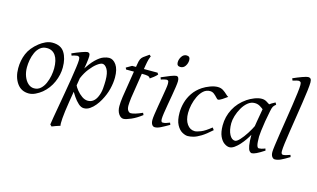

<svg xmlns="http://www.w3.org/2000/svg" viewBox="-102 -992 2521 1525"><g transform="rotate(15 1158.0 -229.5)"><path d="M364.3 -251Q364.3 -190.9 337.9 -130.4Q311.5 -69.8 261.2 -27.8Q237.8 -8.8 210 4.6Q182.1 18.1 155.3 18.1Q92.8 18.1 58.1 -31.2Q23.4 -80.6 23.4 -154.3Q23.4 -218.8 46.6 -274.4Q69.8 -330.1 128.9 -377Q151.4 -395 179 -407.7Q206.5 -420.4 234.4 -420.4Q304.7 -420.4 334.5 -372.8Q364.3 -325.2 364.3 -251ZM299.8 -226.1Q299.8 -294.4 274.7 -331.1Q249.5 -367.7 203.1 -367.7Q170.9 -367.7 148.7 -349.4Q126.5 -331.1 113.3 -302Q100.1 -272.9 94.2 -240.5Q88.4 -208 88.4 -179.2Q88.4 -139.2 101.1 -105.7Q113.8 -72.3 136 -52.2Q158.2 -32.2 185.5 -32.2Q216.8 -32.2 238.5 -51.8Q260.3 -71.3 273.7 -101.6Q287.1 -131.8 293.5 -165Q299.8 -198.2 299.8 -226.1Z M785.2 -281.2Q785.2 -236.8 772.7 -186Q760.3 -135.3 731.4 -84Q718.3 -60.1 699.2 -36.6Q680.2 -13.2 657.2 2.4Q634.3 18.1 608.4 18.1Q585.4 18.1 563 -2.2Q540.5 -22.5 520.5 -52Q500.5 -81.5 483.9 -109.4L505.4 -145.5Q512.7 -127.9 531.2 -105Q549.8 -82 574.2 -64.7Q598.6 -47.4 623.5 -47.4Q647.9 -47.4 666 -60.8Q684.1 -74.2 695.8 -98.1Q712.9 -133.8 716.1 -172.6Q719.2 -211.4 719.2 -238.8Q719.2 -301.8 701.2 -331.5Q683.1 -361.3 661.6 -361.3Q645.5 -361.3 618.9 -341.6Q592.3 -321.8 564.5 -286.4Q536.6 -251 517.1 -204.1L514.6 -262.2Q558.1 -334 593 -367.4Q627.9 -400.9 654.8 -410.6Q681.6 -420.4 700.2 -420.4Q734.9 -420.4 760 -384.5Q785.2 -348.6 785.2 -281.2ZM543.9 -390.6Q543.9 -371.6 537.4 -327.9Q530.8 -284.2 517.3 -205.6Q503.9 -127 483.9 -2.4Q469.2 89.8 465.6 138.9Q461.9 188 466.3 200.7Q453.6 204.1 432.4 211.7Q411.1 219.2 398.9 224.6L385.3 211.4Q387.2 194.3 394.5 152.6Q401.9 110.8 411.6 54.9Q421.4 -1 432.1 -62Q442.9 -123 451.9 -179.7Q460.9 -236.3 466.8 -279.3Q472.7 -322.3 472.7 -341.3Q472.7 -361.8 466.1 -366.5Q459.5 -371.1 451.7 -371.1Q445.3 -371.1 429.9 -367.2Q414.6 -363.3 406.7 -360.4L400.4 -377Q438 -394 474.9 -407.2Q511.7 -420.4 522.5 -420.4Q531.7 -420.4 537.8 -414.3Q543.9 -408.2 543.9 -390.6Z M1110.4 -393.6Q1101.1 -381.3 1081.3 -366Q1061.5 -350.6 1053.2 -345.7Q1047.9 -358.4 1033 -362.1Q1018.1 -365.7 984.4 -365.7H854L847.2 -379.9L892.6 -406.2H1101.6ZM1081.1 -52.2Q1037.1 -18.1 995.4 0Q953.6 18.1 933.6 18.1Q911.6 18.1 894.5 -7.1Q877.4 -32.2 877.4 -71.8Q877.4 -88.9 878.9 -106.4Q880.4 -124 883.8 -148.9L927.2 -421.9Q932.6 -459 939.7 -472.7Q946.8 -486.3 958.5 -495.6L1003.9 -527.8L1016.6 -516.6Q1016.6 -516.6 1013.4 -511Q1010.3 -505.4 1005.1 -487.3Q1000 -469.2 993.7 -432.1L951.2 -159.7Q948.7 -142.6 947.3 -123Q945.8 -103.5 945.8 -94.7Q945.8 -66.9 956.1 -53.5Q966.3 -40 978.5 -40Q1008.8 -40 1073.2 -68.8Z M1319.3 -566.9Q1319.3 -541.5 1304.7 -519Q1290 -496.6 1264.2 -496.6Q1234.9 -496.6 1234.9 -527.8Q1234.9 -552.2 1250 -575.4Q1265.1 -598.6 1290 -598.6Q1319.3 -598.6 1319.3 -566.9ZM1307.1 -32.2Q1265.1 -7.8 1238.8 5.1Q1212.4 18.1 1192.4 18.1Q1177.2 18.1 1168.2 4.2Q1159.2 -9.8 1159.2 -33.7Q1159.2 -49.8 1163.8 -81.5Q1168.5 -113.3 1175 -152.3Q1181.6 -191.4 1188.2 -229.7Q1194.8 -268.1 1199.5 -298.1Q1204.1 -328.1 1204.1 -341.3Q1204.1 -361.8 1199 -366.5Q1193.8 -371.1 1185.5 -371.1Q1180.7 -371.1 1169.9 -368.4Q1159.2 -365.7 1149.9 -363Q1140.6 -360.4 1140.6 -360.4L1134.3 -377Q1171.9 -394 1206.5 -407.2Q1241.2 -420.4 1252.9 -420.4Q1275.9 -420.4 1275.9 -382.3Q1275.9 -366.7 1271.2 -334.2Q1266.6 -301.8 1259.5 -261.7Q1252.4 -221.7 1245.4 -181.4Q1238.3 -141.1 1233.6 -108.6Q1229 -76.2 1229 -60.5Q1229 -33.7 1242.7 -33.7Q1256.3 -33.7 1269.3 -37.4Q1282.2 -41 1300.3 -48.8Z M1693.8 -365.7Q1675.3 -352.1 1653.8 -337.9Q1632.3 -323.7 1620.6 -323.7Q1614.3 -323.7 1603.5 -336.2Q1592.8 -348.6 1577.6 -360.8Q1562.5 -373 1543 -373Q1512.2 -373 1489 -352.1Q1465.8 -331.1 1450.2 -298.3Q1434.6 -265.6 1426.5 -229Q1418.5 -192.4 1418.5 -160.6Q1418.5 -103 1443.1 -68.4Q1467.8 -33.7 1506.3 -33.7Q1522.9 -33.7 1555.9 -46.6Q1588.9 -59.6 1637.2 -99.1Q1640.6 -95.2 1644.8 -89.6Q1648.9 -84 1650.9 -80.6Q1604 -38.1 1569.8 -17.1Q1535.6 3.9 1509.8 11Q1483.9 18.1 1462.4 18.1Q1442.4 18.1 1416.5 3.7Q1390.6 -10.7 1371.6 -46.1Q1352.5 -81.5 1352.5 -144.5Q1352.5 -185.1 1364 -227.8Q1375.5 -270.5 1401.9 -309.6Q1428.2 -348.6 1472.2 -377.9Q1497.1 -394.5 1531.7 -407.5Q1566.4 -420.4 1593.8 -420.4Q1620.1 -420.4 1639.2 -408Q1658.2 -395.5 1671.6 -382.3Q1685.1 -369.1 1693.8 -365.7Z M2090.3 -30.3Q2051.8 -4.9 2027.6 6.6Q2003.4 18.1 1990.2 18.1Q1979.5 18.1 1970 7.1Q1960.4 -3.9 1954.8 -34.9Q1949.2 -65.9 1949.2 -126Q1949.2 -139.2 1953.6 -169.4Q1958 -199.7 1964.1 -235.6Q1970.2 -271.5 1975.8 -302Q1981.4 -332.5 1983.4 -345.7Q1987.8 -366.2 2013.2 -386Q2038.6 -405.8 2068.4 -420.4L2077.6 -404.3Q2062.5 -392.1 2056.2 -381.8Q2049.8 -371.6 2043.9 -341.3Q2034.7 -298.3 2027.3 -253.4Q2020 -208.5 2015.9 -173.3Q2011.7 -138.2 2011.7 -125Q2011.7 -73.7 2017.3 -53.7Q2022.9 -33.7 2033.7 -33.7Q2042.5 -33.7 2054.9 -36.4Q2067.4 -39.1 2085 -46.4ZM2050.3 -379.9Q2037.6 -371.1 2032.2 -357.9Q2026.9 -344.7 2023.2 -334.2Q2019.5 -323.7 2011.7 -323.7Q2003.9 -323.7 1989.5 -336.2Q1975.1 -348.6 1955.3 -360.8Q1935.5 -373 1910.6 -373Q1879.9 -373 1854.2 -351.8Q1828.6 -330.6 1810.1 -298.1Q1791.5 -265.6 1781.2 -231.2Q1771 -196.8 1771 -169.9Q1771 -112.3 1789.6 -77.6Q1808.1 -43 1835 -43Q1850.1 -43 1873.8 -68.6Q1897.5 -94.2 1921.6 -131.8Q1945.8 -169.4 1962.4 -205.1L1950.7 -125Q1939.9 -104.5 1923.1 -80.1Q1906.2 -55.7 1886 -33.2Q1865.7 -10.7 1845 3.7Q1824.2 18.1 1805.2 18.1Q1785.6 18.1 1763.2 2.7Q1740.7 -12.7 1725.1 -46.6Q1709.5 -80.6 1709.5 -136.7Q1709.5 -208 1742.7 -271.2Q1775.9 -334.5 1839.4 -377.9Q1863.8 -394.5 1896.2 -407.5Q1928.7 -420.4 1956.1 -420.4Q1976.6 -420.4 1993.9 -410.9Q2011.2 -401.4 2025.4 -391.4Q2039.6 -381.3 2050.3 -379.9Z M2295.9 -32.2Q2251.5 -4.9 2226.3 6.6Q2201.2 18.1 2178.2 18.1Q2166 18.1 2155.8 4.6Q2145.5 -8.8 2145.5 -34.7Q2145.5 -49.8 2151.1 -91.3Q2156.7 -132.8 2165.5 -190.2Q2174.3 -247.6 2184.3 -310.8Q2194.3 -374 2203.1 -433.1Q2211.9 -492.2 2217.5 -537.8Q2223.1 -583.5 2223.1 -604.5Q2223.1 -625 2215.8 -629.6Q2208.5 -634.3 2200.2 -634.3Q2195.3 -634.3 2183.8 -631.3Q2172.4 -628.4 2162.8 -625.5Q2153.3 -622.6 2153.3 -622.6L2146.5 -640.1Q2184.6 -657.2 2220 -669.9Q2255.4 -682.6 2267.6 -682.6Q2280.3 -682.6 2287.6 -674.6Q2294.9 -666.5 2294.9 -645.5Q2294.9 -622.6 2289.3 -576.4Q2283.7 -530.3 2274.7 -471.2Q2265.6 -412.1 2255.9 -348.9Q2246.1 -285.6 2237.1 -227.5Q2228 -169.4 2222.4 -125.2Q2216.8 -81.1 2216.8 -60.5Q2216.8 -45.4 2221.2 -39.6Q2225.6 -33.7 2232.4 -33.7Q2251 -33.7 2290.5 -48.8Z"/></g></svg>

Font: Dai Banna SIL Light
Style: Italic
Weight: 300
Italic angle: -11°
Designer: Victor Gaultney
Foundry: SIL International
Version: Version 4.000